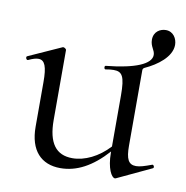

<svg xmlns="http://www.w3.org/2000/svg" viewBox="-65 -574 626 647"><g transform="rotate(10 248.5 -251.0)"><path d="M373 9 490 -46C495 -49 490 -59 485 -57C461 -48 445 -43 432 -43C406 -43 397 -61 397 -107V-365C397 -369 399 -372 403 -374C445 -393 491 -427 491 -468C491 -489 478 -512 452 -512C433 -512 411 -500 411 -472C411 -448 426 -439 426 -422C426 -391 373 -368 273 -358C268 -358 269 -346 274 -346C285 -348 294 -349 302 -349C331 -349 341 -335 341 -268V-94C304 -54 258 -32 216 -32C160 -32 132 -69 132 -148V-387C132 -391 125 -395 122 -395C120 -395 120 -395 118 -394L7 -344C1 -342 6 -329 12 -332C27 -339 37 -342 46 -342C68 -342 76 -320 76 -268V-115C76 -34 116 8 182 8C237 8 289 -19 341 -77V-73C341 -19 358 10 369 10C370 10 371 10 373 9Z"/></g></svg>

Font: Cormorant Garamond
Style: Regular
Weight: 400
Designer: Christian Thalmann (Catharsis Fonts)
Foundry: Catharsis Fonts
Version: Version 4.002;Glyphs 3.4 (3410)